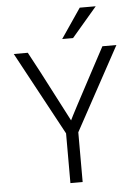

<svg xmlns="http://www.w3.org/2000/svg" viewBox="-59 -923 698 969"><g transform="rotate(-5 290.0 -439.0)"><path d="M320 -252V0H258V-252L30 -674H101L154 -575L289 -315Q297 -334 426 -575L479 -674H550ZM335 -728H280L382 -878H463Z"/></g></svg>

Font: Hind Siliguri Light
Style: Regular
Weight: 300
Designer: Jyotish Sonowal
Foundry: Indian Type Foundry
Version: Version 1.001;PS 1.0;hotconv 1.0.86;makeotf.lib2.5.63406; tt